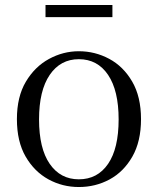

<svg xmlns="http://www.w3.org/2000/svg" viewBox="-20 -737 636 772"><path d="M297 15Q231 15 174.5 -16Q118 -47 83 -107.5Q48 -168 48 -258Q48 -348 84 -408.5Q120 -469 177 -500Q234 -531 297 -531Q362 -531 419 -500.5Q476 -470 511.5 -409Q547 -348 547 -258Q547 -168 512 -107Q477 -46 420.5 -15.5Q364 15 297 15ZM297 -16Q372 -16 414.5 -78Q457 -140 457 -257Q457 -373 414.5 -436Q372 -499 297 -499Q223 -499 180 -436Q137 -373 137 -257Q137 -140 180 -78Q223 -16 297 -16ZM163 -668V-717H432V-668Z"/></svg>

Font: Noto Serif JP
Style: Regular
Weight: 400
Designer: Ryoko NISHIZUKA  (kana & ideographs); Frank Grießhammer (Latin, Greek & Cyrillic); Wenlong ZHANG  (bopomofo); Sandoll Co
Foundry: Adobe
Version: Version 2.003-H1;hotconv 1.1.1;makeotfexe 2.6.0